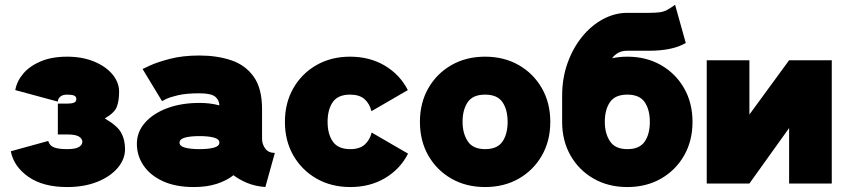

<svg xmlns="http://www.w3.org/2000/svg" viewBox="-20 -756 3481 791"><path d="M256.3 -329.1Q274.9 -329.1 284.7 -333Q294.4 -336.9 294.4 -347.7Q294.4 -358.9 284.7 -362.5Q274.9 -366.2 256.3 -366.2Q238.3 -366.2 228.3 -357.7Q218.3 -349.1 218.3 -337.4L43 -384.8Q49.3 -421.4 75.7 -452.6Q102.1 -483.9 147.7 -503.2Q193.4 -522.5 256.3 -522.5Q319.3 -522.5 367.7 -502.4Q416 -482.4 443.4 -449.5Q470.7 -416.5 470.7 -377.9Q470.7 -340.8 461.2 -315.9Q451.7 -291 411.6 -268.1Q462.4 -238.8 478.8 -210Q495.1 -181.2 495.1 -141.6Q495.1 -99.6 464.6 -64Q434.1 -28.3 380.4 -6.8Q326.7 14.6 256.3 14.6Q157.7 14.6 97.4 -27.3Q37.1 -69.3 24.4 -132.8L178.7 -175.3Q184.1 -155.8 202.9 -148.7Q221.7 -141.6 256.3 -141.6Q291 -141.6 305.2 -150.4Q319.3 -159.2 319.3 -171.9Q319.3 -184.6 305.2 -193.4Q291 -202.1 256.3 -202.1H218.3V-329.1Z M778.3 14.6Q703.6 14.6 651.1 -9.5Q598.6 -33.7 571.3 -74.2Q543.9 -114.7 543.9 -163.6Q543.9 -212.4 577.4 -250.5Q610.8 -288.6 668.9 -310.3Q727.1 -332 801.8 -332Q846.7 -332 883.8 -321.8Q883.3 -343.8 866.5 -357.7Q849.6 -371.6 801.8 -371.6Q746.6 -371.6 712.6 -363.5Q678.7 -355.5 663.1 -347.4Q647.5 -339.4 647.5 -339.4L567.4 -471.7Q567.4 -471.7 596.9 -485.6Q626.5 -499.5 679.2 -513.4Q731.9 -527.3 801.8 -527.3Q874 -527.3 932.4 -507.8Q990.7 -488.3 1025.1 -440.2Q1059.6 -392.1 1059.6 -306.6V-184.1Q1059.6 -162.1 1072.8 -144Q1085.9 -126 1112.3 -126L1073.2 14.6Q1030.8 11.2 998 -2.4Q965.3 -16.1 941.9 -34.2Q913.6 -11.7 872.6 1.5Q831.5 14.6 778.3 14.6ZM883.8 -168.5Q883.8 -183.1 861.1 -189.2Q838.4 -195.3 801.8 -195.3Q765.1 -195.3 742.4 -189.2Q719.7 -183.1 719.7 -168.5Q719.7 -153.8 742.4 -147.7Q765.1 -141.6 801.8 -141.6Q838.4 -141.6 861.1 -147.7Q883.8 -153.8 883.8 -168.5Z M1329.6 -253.9Q1329.6 -203.6 1351.3 -172.6Q1373 -141.6 1423.3 -141.6Q1461.4 -141.6 1482.4 -160.2Q1503.4 -178.7 1511.2 -210L1661.1 -123Q1628.9 -59.6 1566.7 -22.5Q1504.4 14.6 1423.3 14.6Q1345.2 14.6 1284.4 -20Q1223.6 -54.7 1188.7 -115.2Q1153.8 -175.8 1153.8 -253.9Q1153.8 -332 1188.5 -392.6Q1223.1 -453.1 1283.7 -487.8Q1344.2 -522.5 1422.4 -522.5Q1503.4 -522.5 1565.7 -485.4Q1627.9 -448.2 1660.2 -384.8L1510.3 -297.9Q1502.4 -329.6 1481.4 -347.9Q1460.4 -366.2 1422.4 -366.2Q1372.1 -366.2 1350.8 -335.2Q1329.6 -304.2 1329.6 -253.9Z M1710 -253.9Q1710 -332 1744.6 -392.6Q1779.3 -453.1 1839.8 -487.8Q1900.4 -522.5 1978.5 -522.5Q2056.6 -522.5 2117.2 -487.8Q2177.7 -453.1 2212.4 -392.6Q2247.1 -332 2247.1 -253.9Q2247.1 -175.8 2212.4 -115.2Q2177.7 -54.7 2117.2 -20Q2056.6 14.6 1978.5 14.6Q1900.4 14.6 1839.8 -20Q1779.3 -54.7 1744.6 -115.2Q1710 -175.8 1710 -253.9ZM1885.7 -253.9Q1885.7 -206.5 1907 -174.1Q1928.2 -141.6 1978.5 -141.6Q2028.8 -141.6 2050 -172.6Q2071.3 -203.6 2071.3 -253.9Q2071.3 -304.2 2050 -335.2Q2028.8 -366.2 1978.5 -366.2Q1928.2 -366.2 1907 -335.2Q1885.7 -304.2 1885.7 -253.9Z M2564.5 -522.5Q2642.6 -522.5 2703.1 -487.8Q2763.7 -453.1 2798.3 -392.6Q2833 -332 2833 -253.9Q2833 -175.8 2798.3 -115.2Q2763.7 -54.7 2703.1 -20Q2642.6 14.6 2564.5 14.6Q2486.3 14.6 2425.8 -20Q2365.2 -54.7 2330.6 -115.2Q2295.9 -175.8 2295.9 -253.9V-361.3Q2295.9 -434.6 2318.4 -496.8Q2340.8 -559.1 2378.9 -605.5Q2417 -651.9 2465.1 -677.5Q2513.2 -703.1 2564.5 -703.1H2651.9Q2680.7 -703.1 2697.3 -705.3Q2713.9 -707.5 2727.8 -714.8Q2741.7 -722.2 2761.2 -736.3L2805.2 -579.1Q2752 -546.9 2652.3 -546.9H2564.5Q2542.5 -546.9 2527.3 -538.6Q2512.2 -530.3 2501.5 -516.1Q2532.2 -522.5 2564.5 -522.5ZM2564.5 -366.2Q2514.2 -366.2 2492.9 -335.2Q2471.7 -304.2 2471.7 -253.9Q2471.7 -206.5 2492.9 -174.1Q2514.2 -141.6 2564.5 -141.6Q2614.7 -141.6 2636 -172.6Q2657.2 -203.6 2657.2 -253.9Q2657.2 -304.2 2636 -335.2Q2614.7 -366.2 2564.5 -366.2Z M3231 -507.8H3406.7V0H3231V-228.5L3067.4 0H2891.6V-507.8H3067.4V-284.2Z"/></svg>

Font: Giphurs Black
Style: Regular
Weight: 900
Version: Version 0.920; ttfautohint (v1.8.4.7-5d5b)